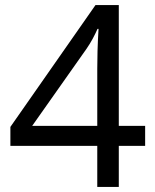

<svg xmlns="http://www.w3.org/2000/svg" viewBox="-20 -804 612 758"><path d="M364 -66H449V-228H553V-307H449V-784H357L21 -303V-228H364ZM107 -307 322 -612C340 -638 354 -665 365 -690H369C365 -625 364 -572 364 -532V-307Z"/></svg>

Font: Noto Sans Malayalam UI
Style: Regular
Weight: 400
Designer: Jelle Bosma - Monotype Design Team
Foundry: Monotype Imaging Inc.
Version: Version 2.104